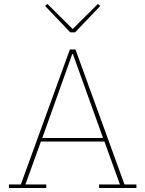

<svg xmlns="http://www.w3.org/2000/svg" viewBox="-20 -947 731 967"><path d="M25 -18H85L332 -698H360L607 -18H667V0H479V-18H584L506 -234H186L108 -18H213V0H25ZM193 -252H499L347 -675H344ZM207 -917 219 -927 346 -801 473 -927 485 -917 358 -784H334Z"/></svg>

Font: IBM Plex Serif Thin
Style: Regular
Weight: 100
Designer: Mike Abbink, Paul van der Laan, Pieter van Rosmalen
Foundry: Bold Monday
Version: Version 3.001